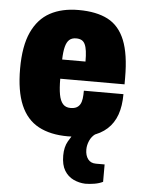

<svg xmlns="http://www.w3.org/2000/svg" viewBox="-53 -582 617 836"><g transform="rotate(5 255.0 -164.5)"><path d="M257 12Q181 12 129 -16Q77 -44 51 -105Q25 -166 25 -264Q25 -363 53 -423.5Q81 -484 132.5 -512Q184 -540 257 -540Q335 -540 385 -514Q435 -488 459.5 -427.5Q484 -367 484 -264V-235H203Q203 -193 208 -166Q213 -139 225 -125.5Q237 -112 258 -112Q274 -112 284 -117Q294 -122 300 -132Q306 -142 308 -157Q310 -172 310 -192H483Q483 -140 469.5 -102Q456 -64 428 -38.5Q400 -13 357.5 -0.5Q315 12 257 12ZM204 -319H306Q306 -346 303.5 -364.5Q301 -383 295.5 -394.5Q290 -406 280.5 -411Q271 -416 257 -416Q238 -416 227 -406Q216 -396 210.5 -375Q205 -354 204 -319ZM351 211Q324 210 299.5 198.5Q275 187 260 162.5Q245 138 245 97Q245 60 259.5 34.5Q274 9 290 -12H377V-8Q360 4 351.5 23.5Q343 43 343 62Q343 88 355 104Q367 120 390 120H428V196Q412 204 391 207.5Q370 211 351 211Z"/></g></svg>

Font: Archivo Condensed Black
Style: Regular
Weight: 900
Width: 3
Designer: Hector Gatti
Foundry: Omnibus-Type
Version: Version 2.001